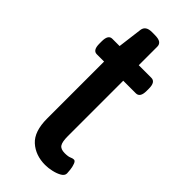

<svg xmlns="http://www.w3.org/2000/svg" viewBox="-214 -693 744 744"><g transform="rotate(45 157.5 -321.5)"><path d="M208 7Q155 7 120.5 -24Q86 -55 86 -126V-438H46Q24 -438 24 -474V-487Q24 -523 46 -523H86L99 -625Q103 -650 136 -650H151Q173 -650 182 -643.5Q191 -637 191 -625V-523H260Q283 -523 283 -487V-474Q283 -438 260 -438H191V-134Q191 -103 199 -91Q207 -79 229 -79Q248 -79 256.5 -83Q265 -87 272 -87Q279 -87 283.5 -75Q288 -63 289.5 -49Q291 -35 291 -30Q291 -18 277.5 -10Q264 -2 244.5 2.5Q225 7 208 7Z"/></g></svg>

Font: Asap Semi Condensed Medium
Style: Regular
Weight: 500
Width: 4
Designer: Pablo Cosgaya
Foundry: Omnibus-Type
Version: Version 3.001; ttfautohint (v1.8.4.7-5d5b)